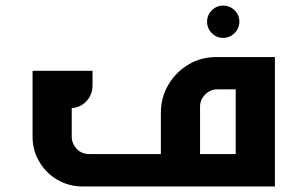

<svg xmlns="http://www.w3.org/2000/svg" viewBox="-20 -674 1014 694"><path d="M786.6 -653.8C770.5 -653.8 756.8 -647.9 745.6 -636.7C734.4 -625.5 728.5 -611.8 728.5 -595.7C728.5 -579.6 734.4 -565.4 745.6 -554.2C756.8 -543 770.5 -537.1 786.6 -537.1C818.8 -537.1 845.2 -563.5 845.2 -595.7C845.2 -611.8 839.4 -625.5 828.1 -636.7C816.9 -647.9 802.7 -653.8 786.6 -653.8ZM703.1 -288.6C703.1 -305.7 709.5 -320.3 721.7 -332.5C733.9 -344.7 748.5 -351.1 765.6 -351.1H832V-117.2H703.1ZM561.5 -117.2H301.8C284.7 -117.2 270 -123 257.8 -135.3C245.6 -148.4 239.3 -163.1 239.3 -179.7V-283.2C259.8 -284.7 276.9 -292.5 290.5 -306.2C306.6 -322.3 314.5 -341.8 314.5 -365.7V-418H97.7V-179.7C97.7 -146.5 106 -116.2 122.1 -89.4C138.2 -62 159.7 -40.5 187 -24.4C214.8 -8.3 245.1 0 277.3 0H973.6V-467.8H762.7C725.1 -467.8 691.4 -459 661.6 -440.9C631.3 -422.9 606.9 -398.4 588.9 -368.2C570.8 -337.4 561.5 -303.7 561.5 -267.1Z"/></svg>

Font: Ya Modern Pro
Style: Bold
Weight: 700
Designer: Yahyaalaswadi
Foundry: Yahyaalaswadi
Version: Version 1.000;September 23, 2024;FontCreator 15.0.0.2974 64-